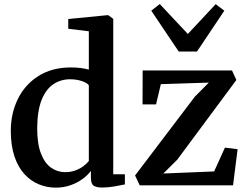

<svg xmlns="http://www.w3.org/2000/svg" viewBox="-20 -892 1188 924"><path d="M249 11Q205.5 11 166.2 -5.2Q127 -21.5 96.8 -55Q66.5 -88.5 49.2 -140.2Q32 -192 32 -262.5Q32 -346.5 66 -415.8Q100 -485 165 -526.2Q230 -567.5 322 -567.5Q345.5 -567.5 367.5 -564.8Q389.5 -562 407.5 -557V-741.5L308.5 -753.5V-800.5L497 -819H501L525 -801V-53.5H581V-4.5Q560 0 530.5 5.2Q501 10.5 471 10.5Q445 10.5 431.2 2Q417.5 -6.5 417.5 -38V-69.5Q401.5 -48 376 -29.8Q350.5 -11.5 318.2 -0.2Q286 11 249 11ZM294 -63.5Q320.5 -63.5 342.8 -71.8Q365 -80 381.5 -92.5Q398 -105 407.5 -117V-481.5Q400 -493 374 -501.8Q348 -510.5 317 -510.5Q273 -510.5 237.5 -487.2Q202 -464 181 -412.8Q160 -361.5 159 -278Q158.5 -201.5 176.8 -154Q195 -106.5 225.8 -85Q256.5 -63.5 294 -63.5ZM985 -494.5 754 -487 731 -389.5H666L666.5 -553H1096.5L1117.5 -507L833 -123.5L766 -57L1010.5 -67L1062.5 -181.5L1123.5 -174L1101.5 0H652.5L630 -47.5L917.5 -426.5ZM840 -644 708 -840.5 749 -872.5 884 -728.5 1018 -872 1059.5 -840.5 928 -644Z"/></svg>

Font: Merriweather 24pt SemiBold
Style: Regular
Weight: 600
Designer: Eben Sorkin
Foundry: Eben Sorkin
Version: Version 2.100